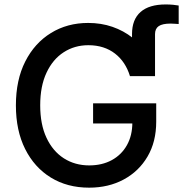

<svg xmlns="http://www.w3.org/2000/svg" viewBox="-20 -842 832 872"><path d="M579.6 -496.1V-687.5Q579.6 -753.4 618.4 -787.6Q657.2 -821.8 732.4 -821.8Q750.5 -821.8 766.1 -820.3Q781.7 -818.8 791.5 -816.9V-732.9Q782.7 -733.4 772.9 -734.1Q763.2 -734.9 754.9 -734.9Q717.8 -734.9 700.9 -723.4Q684.1 -711.9 684.1 -687V-496.1ZM384.8 10.3Q285.6 10.3 210.9 -35.6Q136.2 -81.5 94.2 -165.3Q52.2 -249 52.2 -363.3Q52.2 -479 94.7 -562.7Q137.2 -646.5 211.4 -692.1Q285.6 -737.8 380.4 -737.8Q439.5 -737.8 490.5 -720.2Q541.5 -702.6 582 -670.4Q622.6 -638.2 648.7 -593.8Q674.8 -549.3 684.1 -496.1H570.3Q560.5 -528.3 543.5 -554.2Q526.4 -580.1 502.4 -598.6Q478.5 -617.2 448 -627Q417.5 -636.7 381.3 -636.7Q318.8 -636.7 269.3 -604.7Q219.7 -572.8 191.2 -511.7Q162.6 -450.7 162.6 -363.8Q162.6 -276.9 191.2 -216.1Q219.7 -155.3 270 -123Q320.3 -90.8 385.3 -90.8Q443.4 -90.8 487.5 -114.7Q531.7 -138.7 556.4 -182.6Q581.1 -226.6 581.1 -285.6L610.4 -281.2H402.8V-372.6H689.5V-289.6Q689.5 -198.2 650.1 -131.1Q610.8 -64 542 -26.9Q473.1 10.3 384.8 10.3Z"/></svg>

Font: Inter 17pt Medium
Style: Regular
Weight: 500
Version: Version 4.001;git-66647c0bb